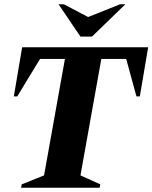

<svg xmlns="http://www.w3.org/2000/svg" viewBox="-20 -882 716 902"><path d="M79 0 82 -16 187 -58 285 -605H168L61 -429H45L84 -660H676L637 -429H621L573 -605H456L358 -58L451 -16L448 0ZM358 -710 255 -862H280L394 -802L544 -862H569L412 -710Z"/></svg>

Font: Spectral SC ExtraBold
Style: Italic
Weight: 800
Italic angle: -10°
Designer: Jean-Baptiste Levee
Foundry: Production Type
Version: Version 2.001